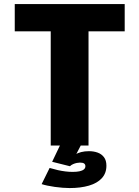

<svg xmlns="http://www.w3.org/2000/svg" viewBox="-20 -720 690 950"><path d="M231 0V-565H53V-700H597V-565H418V0ZM324.5 210.5Q308.5 210.5 289.5 209Q270.5 207.5 251.2 204.8Q232 202 215 198.5Q198 195 186 191L225.5 111Q247.5 117.5 266.5 121.8Q285.5 126 303.5 128.2Q321.5 130.5 339.5 130.5Q359.5 130.5 373.5 127.5Q387.5 124.5 395 118.2Q402.5 112 402.5 102.5Q402.5 93.5 396.2 89Q390 84.5 375.5 84.5Q369.5 84.5 360.2 86.2Q351 88 341.8 92Q332.5 96 326 102.5L238 80.5L276.5 0H379.5L340 76L334 64Q339.5 53 351.8 45Q364 37 381.5 32.5Q399 28 420 28Q443.5 28 463 35Q482.5 42 494.5 57.8Q506.5 73.5 506.5 100Q506.5 137 483.8 161.8Q461 186.5 420 198.5Q379 210.5 324.5 210.5Z"/></svg>

Font: Trispace Thin ExtraBold
Style: Regular
Weight: 800
Version: Version 1.210